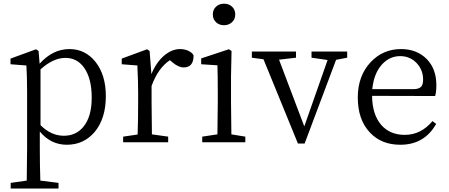

<svg xmlns="http://www.w3.org/2000/svg" viewBox="-20 -787 2485 1062"><path d="M39.1 255.9V224.6L127.9 211.9Q129.9 94.7 129.9 33.2V-275.4Q129.9 -363.3 126 -424.8L38.1 -431.6V-462.9L179.7 -514.6L193.4 -504.9L199.2 -434.6Q271.5 -515.6 364.3 -515.6Q451.2 -515.6 507.8 -445.3Q565.4 -373 565.4 -254.9Q565.4 -132.8 504.9 -58.6Q444.3 13.7 349.6 13.7Q260.7 13.7 200.2 -59.6V31.2Q200.2 123 203.1 211.9L303.7 224.6V255.9ZM333 -36.1Q400.4 -36.1 441.4 -85.9Q487.3 -141.6 487.3 -246.6Q487.3 -351.6 446.3 -411.1Q407.2 -466.8 341.8 -466.8Q274.4 -466.8 204.1 -403.3V-94.7Q262.7 -36.1 333 -36.1Z M661.1 0V-31.2L741.2 -43Q744.1 -125 744.1 -222.7V-276.4Q744.1 -334 740.2 -414.1Q740.2 -420.9 740.2 -424.8L653.3 -431.6V-462.9L793.9 -514.6L807.6 -504.9L817.4 -377Q843.8 -441.4 886.7 -478.5Q929.7 -515.6 976.6 -515.6Q1001 -515.6 1022 -505.9Q1043 -496.1 1050.8 -480.5Q1050.8 -414.1 996.1 -414.1Q966.8 -414.1 933.6 -442.4L919.9 -454.1Q854.5 -411.1 818.4 -311.5V-222.7Q818.4 -153.3 820.3 -43.9L910.2 -31.2V0Z M1098.6 0V-31.2L1182.6 -43.9Q1184.6 -151.4 1184.6 -222.7V-277.3Q1184.6 -377 1182.6 -425.8L1092.8 -431.6V-463.9L1246.1 -514.6L1260.7 -504.9L1257.8 -366.2V-222.7Q1257.8 -151.4 1259.8 -43.9L1336.9 -31.2V0ZM1218.8 -766.6Q1246.1 -766.6 1263.7 -750Q1281.2 -733.4 1281.2 -707Q1281.2 -680.7 1263.2 -664.1Q1245.1 -647.5 1218.8 -647.5Q1192.4 -647.5 1174.8 -664.1Q1157.2 -680.7 1157.2 -707Q1157.2 -733.4 1174.8 -750Q1192.4 -766.6 1218.8 -766.6Z M1627.9 6.8 1437.5 -459 1373 -467.8V-502H1617.2V-467.8L1523.4 -457L1663.1 -87.9L1792 -455.1L1703.1 -467.8V-502H1900.4V-467.8L1838.9 -456.1L1665 6.8Z M2194.3 13.7Q2088.9 13.7 2025.4 -54.7Q1959 -125 1959 -248Q1959 -367.2 2030.3 -443.4Q2098.6 -515.6 2198.2 -515.6Q2284.2 -515.6 2338.9 -461.9Q2393.6 -407.2 2393.6 -316.4Q2393.6 -276.4 2386.7 -255.9L2038.1 -256.8Q2039.1 -152.3 2089.8 -94.7Q2137.7 -41 2218.8 -41Q2308.6 -41 2372.1 -117.2L2392.6 -101.6Q2327.1 13.7 2194.3 13.7ZM2039.1 -293.9H2267.6Q2297.9 -293.9 2310.5 -308.6Q2320.3 -320.3 2320.3 -346.7Q2320.3 -399.4 2285.2 -437.5Q2248 -476.6 2193.4 -476.6Q2135.7 -476.6 2093.8 -431.6Q2047.9 -381.8 2039.1 -293.9Z"/></svg>

Font: Bpmf GenRyu Min R
Style: R
Weight: 400
Foundry: But Ko
Version: Version 1.320